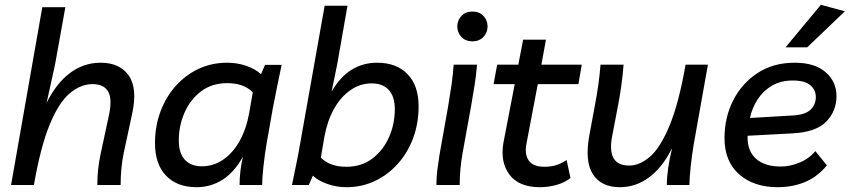

<svg xmlns="http://www.w3.org/2000/svg" viewBox="-20 -770 3536 799"><path d="M26 0 156 -740H252L209 -501L174 -342Q214 -423 271 -466Q328 -509 399 -509Q478 -509 515.5 -456Q553 -403 530 -297L495 -134Q488 -100 485 -66.5Q482 -33 482 0H385Q385 -64 398 -126L433 -289Q448 -358 430 -389Q412 -420 365 -420Q316 -420 270.5 -382Q225 -344 187 -252Q149 -160 121 0Z M798 9Q717 9 671 -39Q625 -87 625 -174Q625 -244 647.5 -305Q670 -366 711 -412Q752 -458 806.5 -483.5Q861 -509 925 -509Q967 -509 1005 -496Q1043 -483 1066 -461L1083 -500H1152Q1142 -452 1133 -408.5Q1124 -365 1116 -323L1089 -170Q1081 -122 1076 -74.5Q1071 -27 1071 0H977Q977 -29 980.5 -59Q984 -89 991 -118Q955 -53 906 -22Q857 9 798 9ZM820 -78Q868 -78 908.5 -105.5Q949 -133 977 -183Q1005 -233 1017 -300L1032 -386Q994 -424 926 -424Q862 -424 817 -390Q772 -356 748 -301.5Q724 -247 724 -185Q724 -133 749 -105.5Q774 -78 820 -78Z M1422 9Q1380 9 1342 -4.5Q1304 -18 1282 -39L1265 0H1195Q1205 -49 1214 -92.5Q1223 -136 1230 -178L1331 -746H1426L1383 -501L1360 -389Q1396 -451 1443.5 -480Q1491 -509 1549 -509Q1630 -509 1676 -461.5Q1722 -414 1722 -327Q1722 -257 1699.5 -196Q1677 -135 1636 -89Q1595 -43 1540.5 -17Q1486 9 1422 9ZM1421 -76Q1485 -76 1530 -110.5Q1575 -145 1599 -199.5Q1623 -254 1623 -316Q1623 -368 1598 -395.5Q1573 -423 1527 -423Q1479 -423 1438.5 -395Q1398 -367 1370 -317Q1342 -267 1330 -201L1315 -114Q1353 -76 1421 -76Z M1796 0Q1796 -31 1800 -63Q1804 -95 1809 -126L1845 -328Q1853 -375 1859 -417Q1865 -459 1868 -501H1965Q1962 -458 1954 -409.5Q1946 -361 1940 -326L1905 -133Q1899 -99 1896 -66Q1893 -33 1893 0ZM1946 -598Q1917 -598 1900 -616.5Q1883 -635 1883 -660Q1883 -685 1900 -703.5Q1917 -722 1946 -722Q1975 -722 1992 -703.5Q2009 -685 2009 -660Q2009 -635 1992 -616.5Q1975 -598 1946 -598Z M2227 9Q2139 9 2100 -43.5Q2061 -96 2075 -176L2122 -420H2034L2049 -501H2137L2157 -605H2252L2233 -501H2401L2387 -420H2218L2171 -173Q2162 -129 2180 -102.5Q2198 -76 2246 -76Q2271 -76 2292 -82Q2313 -88 2338 -104L2354 -29Q2328 -9 2294.5 0Q2261 9 2227 9Z M2559 9Q2483 9 2448 -44Q2413 -97 2432 -204L2455 -328Q2473 -421 2479 -501H2575Q2572 -458 2565 -409.5Q2558 -361 2551 -326L2528 -206Q2503 -81 2598 -81Q2643 -81 2686 -119Q2729 -157 2767 -249Q2805 -341 2833 -501H2926L2867 -170Q2859 -122 2854 -74.5Q2849 -27 2849 0H2755Q2755 -63 2777 -154Q2738 -75 2682.5 -33Q2627 9 2559 9Z M3216 9Q3117 9 3056 -44.5Q2995 -98 2995 -196Q2995 -281 3031 -352Q3067 -423 3132.5 -466Q3198 -509 3287 -509Q3371 -509 3416 -469.5Q3461 -430 3461 -370Q3461 -308 3418.5 -264Q3376 -220 3278 -215L3091 -205Q3089 -143 3125.5 -110Q3162 -77 3229 -77Q3267 -77 3306.5 -93Q3346 -109 3373 -141L3421 -82Q3383 -35 3331 -13Q3279 9 3216 9ZM3279 -435Q3230 -435 3193.5 -414Q3157 -393 3133.5 -357.5Q3110 -322 3101 -279L3271 -289Q3329 -291 3352 -312.5Q3375 -334 3375 -366Q3375 -396 3352 -415.5Q3329 -435 3279 -435ZM3249 -573 3396 -750 3496 -723 3339 -573Z"/></svg>

Font: Livvic Medium
Style: Italic
Weight: 500
Italic angle: -10°
Designer: Jacques Le Bailly, Baron von Fonthausen
Version: Version 1.001; ttfautohint (v1.8.2)